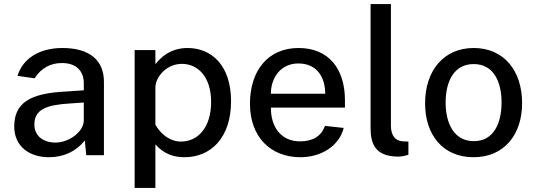

<svg xmlns="http://www.w3.org/2000/svg" viewBox="-20 -763 2632 944"><path d="M221 10C295 10 355 -20 397 -72L404 0H491V-361C491 -462 426 -527 287 -527C177 -527 93 -478 66 -390L150 -378C183 -430 231 -453 283 -453C351 -454 392 -417 392 -354V-319L305 -313C126 -305 50 -256 50 -141C50 -46 121 10 221 10ZM253 -62C192 -62 149 -95 149 -151C149 -225 209 -247 320 -254L392 -259V-170C391 -115 319 -62 253 -62Z M642 161H744V-53C788 -3 839 10 887 10C1017 10 1116 -86 1116 -265C1116 -442 1020 -527 902 -527C818 -527 769 -480 744 -447V-517H642ZM870 -67C817 -67 772 -101 744 -150V-332C744 -385 799 -449 874 -449C950 -449 1018 -389 1018 -262C1018 -137 954 -67 870 -67Z M1312 -234H1676V-270C1676 -426 1595 -527 1448 -527C1297 -527 1209 -415 1209 -253C1209 -89 1311 10 1457 10C1558 10 1647 -44 1670 -134L1578 -144C1559 -93 1518 -68 1455 -68C1361 -68 1311 -140 1312 -234ZM1312 -302C1311 -375 1356 -451 1447 -451C1536 -451 1579 -386 1579 -302Z M1939 7C1953 7 1972 3 1988 -2V-67L1960 -68C1923 -71 1902 -96 1902 -146V-743H1802V-135C1802 -62 1820 7 1939 7Z M2308 10C2458 10 2547 -100 2547 -256C2547 -414 2459 -527 2309 -527C2162 -527 2070 -416 2070 -255C2070 -99 2158 10 2308 10ZM2310 -69C2213 -69 2171 -155 2171 -259C2171 -364 2213 -448 2309 -448C2405 -448 2446 -364 2446 -259C2446 -155 2406 -69 2310 -69Z"/></svg>

Font: United Sans Medium
Style: Regular
Weight: 500
Designer: Pablo Impallari, Rodrigo Fuenzalida (Modified by Dan O. Williams)
Version: Version 1.000;PS 001.000;hotconv 1.0.88;makeotf.lib2.5.64775